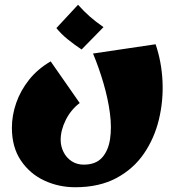

<svg xmlns="http://www.w3.org/2000/svg" viewBox="-20 -541 734 807"><path d="M296 246Q227 246 166.5 218Q106 190 68 134Q30 78 30 -4Q30 -56 48 -108Q66 -160 102 -205.5Q138 -251 193 -283L315 -108Q278 -80 256.5 -37Q235 6 235 47Q235 74 247 98Q259 122 281 136.5Q303 151 332 151Q382 151 408.5 122Q435 93 442.5 44Q450 -5 442 -65.5Q434 -126 415 -191Q396 -256 371 -316L634 -355Q659 -282 663 -200Q667 -118 648 -39Q629 40 585 104.5Q541 169 469 207.5Q397 246 296 246ZM323 -333Q294 -352 265.5 -375Q237 -398 217 -423L308 -521Q333 -493 358 -471Q383 -449 415 -427Z"/></svg>

Font: Marhey Light
Style: Regular
Weight: 300
Designer: Nur Syamsi & Bustanul Arifin
Foundry: Namelatype
Version: Version 1.000